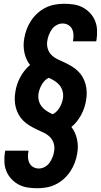

<svg xmlns="http://www.w3.org/2000/svg" viewBox="-20 -851 540 1022"><path d="M179 151Q152 151 126.5 147Q101 143 79.5 131.5Q58 120 41 102Q24 84 14.5 61.5Q5 39 3.5 13Q2 -13 6 -39L8 -49H132L131 -44Q128 -28 129 -12Q130 4 137 17.5Q144 31 157.5 38.5Q171 46 187 46Q203 46 218.5 37.5Q234 29 243.5 15.5Q253 2 259.5 -14Q266 -30 268 -45Q272 -67 266 -87.5Q260 -108 245 -122.5Q230 -137 211 -145.5Q192 -154 173.5 -163Q155 -172 137.5 -182.5Q120 -193 105 -207.5Q90 -222 80 -239.5Q70 -257 64.5 -277.5Q59 -298 58.5 -320Q58 -342 62 -364Q65 -383 71.5 -402.5Q78 -422 88 -440.5Q98 -459 111 -475.5Q124 -492 140 -505Q118 -533 110 -570.5Q102 -608 109 -646Q113 -671 122 -695Q131 -719 145.5 -741Q160 -763 180 -781Q200 -799 223.5 -810.5Q247 -822 272 -826.5Q297 -831 321 -831Q348 -831 373.5 -827Q399 -823 420.5 -811.5Q442 -800 459 -782Q476 -764 485.5 -741.5Q495 -719 496.5 -693Q498 -667 494 -641L492 -631H368L369 -636Q372 -652 371 -668Q370 -684 363 -697.5Q356 -711 342.5 -718.5Q329 -726 313 -726Q297 -726 281.5 -717.5Q266 -709 256.5 -695.5Q247 -682 240.5 -666Q234 -650 232 -635Q228 -613 234 -592.5Q240 -572 255 -557.5Q270 -543 289 -534.5Q308 -526 326.5 -517Q345 -508 362.5 -497.5Q380 -487 395 -472.5Q410 -458 420 -440.5Q430 -423 435.5 -402.5Q441 -382 441.5 -360Q442 -338 438 -316Q435 -297 428.5 -277.5Q422 -258 412 -239.5Q402 -221 389 -204.5Q376 -188 360 -175Q382 -147 390 -109.5Q398 -72 391 -34Q387 -9 378 15Q369 39 354.5 61Q340 83 320 101Q300 119 276.5 130.5Q253 142 228 146.5Q203 151 179 151ZM260 -243Q272 -248 281.5 -258Q291 -268 297.5 -279Q304 -290 308.5 -302.5Q313 -315 315 -327Q318 -346 313.5 -364Q309 -382 298 -396Q287 -410 272 -419.5Q257 -429 240 -437Q228 -432 218.5 -422Q209 -412 202.5 -401Q196 -390 191.5 -377.5Q187 -365 185 -353Q182 -334 186.5 -316Q191 -298 202 -284Q213 -270 228 -260.5Q243 -251 260 -243Z"/></svg>

Font: Iosevka Term Curly XBd Obl
Style: Regular
Weight: 800
Italic angle: -9°
Designer: Belleve Invis
Foundry: Belleve Invis
Version: Version 32.3.0